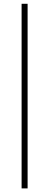

<svg xmlns="http://www.w3.org/2000/svg" viewBox="-20 -788 266 1040"><path d="M97 232.5V-767.5H129.5V232.5Z"/></svg>

Font: Newsreader 72pt Light
Style: Regular
Weight: 300
Designer: Hugues Gentile
Foundry: Production Type
Version: Version 1.003; ttfautohint (v1.8.3)